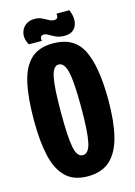

<svg xmlns="http://www.w3.org/2000/svg" viewBox="-124 -878 669 955"><g transform="rotate(-15 210.5 -400.5)"><path d="M207 12Q135 12 94 -28Q53 -68 36 -143Q19 -218 19 -325Q19 -442 36.5 -519Q54 -596 95.5 -634Q137 -672 209 -672Q318 -672 360.5 -586.5Q403 -501 403 -327Q403 -219 384.5 -143.5Q366 -68 323.5 -28Q281 12 207 12ZM210 -96Q240 -96 251.5 -148.5Q263 -201 263 -329Q263 -457 251 -510Q239 -563 209 -563Q181 -563 170 -510Q159 -457 159 -329Q159 -202 169.5 -149Q180 -96 210 -96ZM276 -693Q251 -693 233 -701Q215 -709 201.5 -717.5Q188 -726 177 -726Q165 -726 160.5 -717.5Q156 -709 160 -698H93Q76 -726 79.5 -752.5Q83 -779 102 -796Q121 -813 152 -813Q174 -813 190 -805Q206 -797 219.5 -789.5Q233 -782 246 -782Q260 -782 263.5 -790.5Q267 -799 265 -810H331Q344 -780 342.5 -753.5Q341 -727 324.5 -710Q308 -693 276 -693Z"/></g></svg>

Font: Bricolage Grotesque 96pt Condensed Bricolage Grotesque 48pt Condensed Regular
Style: Bold
Weight: 700
Width: 3
Designer: Mathieu Triay
Foundry: Atelier Triay
Version: Version 1.001; ttfautohint (v1.8.4.7-5d5b);gftools[0.9.33.de